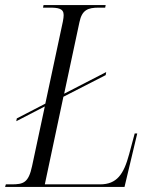

<svg xmlns="http://www.w3.org/2000/svg" viewBox="-37 -734 617 754"><path d="M-17 0H452L502 -210H492L470 -128C449 -50 422 -10 356 -10H139L212 -354L378 -439L380 -451L215 -366L275 -647C285 -695 308 -704 351 -704H376L378 -714H134L132 -704H157C191 -704 213 -701 213 -675C213 -670 212 -659 210 -650L141 -327L29 -269L27 -258L139 -316L89 -82C75 -16 55 -10 8 -10H-14Z"/></svg>

Font: Noto Serif Display SemiCondensed Light
Style: Italic
Weight: 300
Width: 4
Italic angle: -12°
Designer: Monotype Design Team
Foundry: Monotype Imaging Inc.
Version: Version 2.009